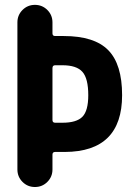

<svg xmlns="http://www.w3.org/2000/svg" viewBox="-20 -750 540 770"><path d="M230.5 -257.8Q287.1 -257.8 310.5 -281.7Q334 -305.7 334 -368.2Q334 -435.5 310.5 -461.9Q287.1 -488.3 230.5 -488.3H201.2Q190.4 -488.3 190.4 -476.6V-268.6Q190.4 -257.8 201.2 -257.8ZM235.4 -605.5Q358.4 -605.5 414.1 -548.8Q469.7 -492.2 469.7 -368.2Q469.7 -141.6 240.2 -140.6H201.2Q190.4 -140.6 190.4 -129.9V-70.3Q190.4 -41 169.9 -20.5Q149.4 0 120.1 0Q90.8 0 70.3 -20.5Q49.8 -41 49.8 -70.3V-660.2Q49.8 -689.5 70.3 -710Q90.8 -730.5 120.1 -730.5Q149.4 -730.5 169.9 -710Q190.4 -689.5 190.4 -660.2V-616.2Q190.4 -605.5 201.2 -605.5Z"/></svg>

Font: Rounded-X Mgen+ 2m bold
Style: Bold
Weight: 700
Designer: [Source Han Sans]
Ryoko NISHIZUKA  (kana & ideographs); Paul D. Hunt (Latin, Greek & Cyrillic); Wenlong ZHANG  (bopomofo
Version: Version 1.059.20150602